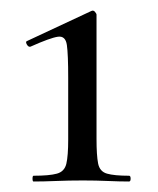

<svg xmlns="http://www.w3.org/2000/svg" viewBox="-20 -749 302 366"><path d="M44 -403Q42 -403 42 -408.5Q42 -414 44 -414Q74 -414 88.5 -418Q103 -422 106.5 -437Q110 -452 110 -483V-601Q110 -645 107.5 -663Q105 -681 90.5 -679Q76 -677 38 -660Q34 -659 31 -664.5Q28 -670 32 -671L154 -728Q158 -730 161 -726.5Q164 -723 164 -721V-484Q164 -453 167 -437.5Q170 -422 184 -418Q198 -414 226 -414Q229 -414 229 -408.5Q229 -403 226 -403Q208 -403 185.5 -404Q163 -405 138 -405Q111 -405 87 -404Q63 -403 44 -403Z"/></svg>

Font: Cormorant Infant Light Medium
Style: Regular
Weight: 500
Version: Version 4.001